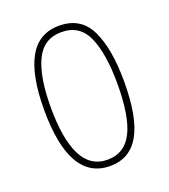

<svg xmlns="http://www.w3.org/2000/svg" viewBox="-107 -666 617 703"><g transform="rotate(-20 201.5 -314.5)"><path d="M357 -315Q357 -175 319 -108Q281 -41 204 -41Q46 -41 46 -317Q46 -451 84.5 -519.5Q123 -588 202 -588Q287 -588 322 -515Q357 -442 357 -315ZM72 -317Q72 -194 104 -130Q136 -66 203 -66Q269 -66 300 -127Q331 -188 331 -316Q331 -431 302.5 -497Q274 -563 202 -563Q133 -563 102.5 -499.5Q72 -436 72 -317Z"/></g></svg>

Font: Noto Sans Tamil UI ExtraCondensed Thin
Style: Regular
Weight: 100
Width: 2
Designer: Jelle Bosma - Monotype Design Team
Foundry: Monotype Imaging Inc.
Version: Version 2.004; ttfautohint (v1.8.4.7-5d5b)